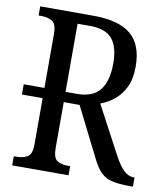

<svg xmlns="http://www.w3.org/2000/svg" viewBox="-81 -781 735 849"><g transform="rotate(10 286.5 -357.0)"><path d="M31 0V-41H45Q72 -41 92 -52.5Q112 -64 112 -108V-316H19V-362H112V-605Q112 -649 92 -661Q72 -673 45 -673H31V-714H269Q385 -714 439 -668Q493 -622 493 -525Q493 -469 475 -432Q457 -395 428.5 -372Q400 -349 367 -337L482 -121Q503 -82 523.5 -61.5Q544 -41 570 -41H573V0H558Q510 0 480 -7Q450 -14 429.5 -33.5Q409 -53 391 -90L278 -315H207V-108Q207 -64 226 -52.5Q245 -41 273 -41H284V0ZM257 -361Q330 -361 361.5 -402Q393 -443 393 -521Q393 -595 363 -631Q333 -667 263 -667H207V-361Z"/></g></svg>

Font: Noto Serif Condensed
Style: Regular
Weight: 400
Width: 3
Designer: Monotype Design Team
Foundry: Monotype Imaging Inc.
Version: Version 2.013; ttfautohint (v1.8.4.7-5d5b)